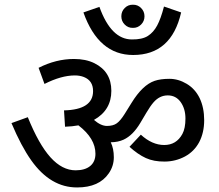

<svg xmlns="http://www.w3.org/2000/svg" viewBox="-20 -886 942 826"><path d="M302.2 -561.5Q243.7 -561.5 171.4 -524.9L146 -594.2Q221.2 -632.3 298.3 -632.3Q349.1 -632.3 385.7 -614.3Q459 -578.1 459 -495.1Q459 -412.1 384.3 -370.1Q414.1 -344.2 439.9 -344.2Q466.8 -344.2 482.4 -355.5Q498 -366.7 516.1 -395.5L545.9 -443.4Q593.3 -520.5 645 -538.1Q670.9 -546.9 709 -546.9Q747.1 -546.9 783.2 -525.4Q819.3 -503.9 838.9 -463.9Q858.4 -422.9 858.4 -369.1Q858.4 -315.4 836.9 -274.4Q815.4 -234.4 775.9 -212.9Q735.8 -191.4 689 -190.9Q641.6 -190.4 607.4 -206.1Q573.2 -221.7 537.1 -254.4L585.9 -306.6Q634.3 -262.2 686.5 -262.2Q738.8 -262.2 764.6 -309.6Q777.8 -334 777.8 -376Q777.8 -418 757.3 -446.8Q736.8 -475.6 701.7 -475.6Q666.5 -475.6 640.6 -445.8Q627 -430.2 609.9 -401.4L583.5 -356.9Q551.8 -303.7 511.7 -285.2Q488.3 -274.4 457 -273.9H456.5Q469.7 -246.6 469.7 -209.5Q469.7 -171.9 448.2 -140.6Q406.7 -79.6 312 -79.6Q197.3 -79.1 114.3 -196.3Q71.3 -256.8 29.3 -356.4L99.6 -381.8Q147 -264.6 197.3 -209Q247.6 -153.3 305.2 -153.3Q345.7 -153.3 368.2 -171.9Q390.6 -190.4 390.6 -224.6Q390.6 -290.5 317.4 -346.7Q291 -341.8 259.8 -340.8L255.4 -411.1Q380.4 -414.1 380.4 -494.1Q380.4 -539.1 340.8 -554.7Q323.2 -561.5 302.2 -561.5ZM407.7 -856.4Q458 -716.3 547.4 -716.3Q591.8 -715.8 616.2 -731.4Q640.6 -747.1 656.2 -776.4Q671.9 -805.7 685.5 -857.9L759.3 -832.5Q717.3 -649.4 552.7 -649.4Q403.8 -649.4 338.9 -832.5ZM551.8 -865.7Q572.3 -866.2 586.9 -851.6Q601.6 -836.9 601.6 -815.9Q601.6 -794.9 586.9 -780.3Q572.3 -765.6 551.8 -766.1Q531.2 -765.6 516.6 -780.3Q502 -794.9 502 -815.9Q502 -836.9 516.6 -851.6Q531.2 -866.2 551.8 -865.7Z"/></svg>

Font: NotoSans
Style: Regular
Weight: 400
Designer: Monotype Design team
Foundry: Monotype Imaging Inc.
Version: Version 1.04